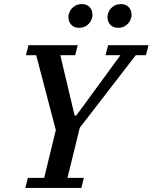

<svg xmlns="http://www.w3.org/2000/svg" viewBox="-20 -919 746 939"><path d="M116 -49H196L253 -283L157 -649H107L119 -698H360L348 -649H275L345 -354H353L569 -649H496L509 -698H706L694 -649H644L370 -294L310 -49H390L378 0H104ZM367 -783Q341 -783 328 -798.5Q315 -814 315 -832Q315 -837 315 -841.5Q315 -846 317 -851Q322 -871 339 -885Q356 -899 380 -899Q406 -899 419 -883.5Q432 -868 432 -850Q432 -845 432 -840.5Q432 -836 430 -831Q425 -811 408 -797Q391 -783 367 -783ZM558 -783Q532 -783 519 -798.5Q506 -814 506 -832Q506 -837 506 -841.5Q506 -846 508 -851Q513 -871 530 -885Q547 -899 571 -899Q597 -899 610 -883.5Q623 -868 623 -850Q623 -845 623 -840.5Q623 -836 621 -831Q616 -811 599 -797Q582 -783 558 -783Z"/></svg>

Font: IBM Plex Serif Medm
Style: Italic
Weight: 500
Italic angle: -14°
Designer: Mike Abbink, Paul van der Laan, Pieter van Rosmalen
Foundry: Bold Monday
Version: Version 3.001